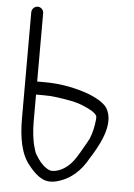

<svg xmlns="http://www.w3.org/2000/svg" viewBox="-53 -810 573 821"><g transform="rotate(5 233.5 -399.0)"><path d="M50 -743V-287C50 -205 63 -134 100 -90C122 -62 156 -25 199 -29H200C206 -29 212 -30 220 -32C283 -48 325 -91 353 -142C382 -188 448 -293 405 -363C389 -390 334 -415 298 -425C250 -440 195 -450 132 -450H101V-743C101 -757 90 -769 76 -769C62 -769 50 -757 50 -743ZM131 -394C159 -394 172 -393 193 -390C234 -384 277 -378 311 -362C322 -357 360 -342 366 -323V-311C363 -281 357 -252 346 -226L334 -204C317 -176 303 -146 282 -121C265 -100 233 -75 197 -75C189 -75 179 -80 173 -84C153 -97 139 -116 127 -136C119 -147 119 -155 115 -166C105 -199 101 -239 101 -282V-394ZM56 -194ZM127 -136Z"/></g></svg>

Font: Blanket
Style: Light
Weight: 300
Foundry: Cannot Into Space Fonts
Version: Version 0.9